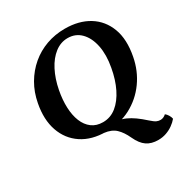

<svg xmlns="http://www.w3.org/2000/svg" viewBox="-203 -839 1154 1212"><g transform="rotate(-30 374.0 -233.0)"><path d="M342.8 9Q237.6 9 166.6 -38.5Q95.6 -85.9 66.6 -169.5Q37.6 -253.2 58.6 -362.5Q72.1 -435.3 106.7 -494.7Q141.3 -554 191.8 -596.8Q242.4 -639.6 305.5 -662.3Q368.6 -685 440.2 -685Q542.4 -685 614.4 -640.8Q686.4 -596.5 717.4 -514Q748.4 -431.4 726 -315.8Q708.4 -222.4 655.6 -148.8Q602.7 -75.1 522.9 -33Q443 9 342.8 9ZM356.1 -52.8Q410.6 -52.8 453.8 -87.5Q497 -122.3 527.4 -183.7Q557.7 -245.1 571.8 -324.8Q587.7 -411.1 574 -478.7Q560.3 -546.3 522 -585.5Q483.8 -624.8 425.9 -624.8Q375.3 -624.8 332.6 -591.9Q289.9 -559 259.9 -501Q229.8 -443.1 215.3 -367.9Q202.8 -302.6 205.2 -245.6Q207.5 -188.6 225 -145.3Q242.4 -102 275.3 -77.4Q308.1 -52.8 356.1 -52.8ZM601.7 219Q552.3 219 519 196.3Q485.7 173.6 461.4 120.9Q438.8 71.4 408.7 42.9Q378.7 14.4 325.5 8.5L439.8 -16Q470.6 -10.6 496.6 1.2Q522.6 13 550.2 32.4Q577.8 51.9 611 82Q635.7 104.2 649.6 110.4Q663.6 116.6 679 116.2Q689.6 115.7 699.6 111.2Q709.7 106.7 717.9 98.6Q728.4 106.2 737.2 120.5Q746 134.7 748.5 148.8Q733.1 167.6 710.6 183.6Q688.2 199.6 660.7 209.3Q633.3 219 601.7 219Z"/></g></svg>

Font: Vollkorn
Style: Italic
Weight: 400
Italic angle: -11°
Designer: Friedrich Althausen
Foundry: Friedrich Althausen
Version: Version 5.001